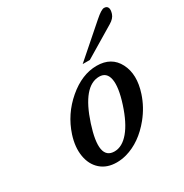

<svg xmlns="http://www.w3.org/2000/svg" viewBox="-156 -770 875 913"><g transform="rotate(-30 281.0 -313.5)"><path d="M488.3 -615.2Q524.9 -647.5 540 -647.5Q555.2 -647.5 560.3 -636.2Q565.4 -625 558.6 -603.8Q551.8 -582.5 525.4 -566.9L358.4 -466.8H357.9H318.8ZM243.2 -31.2Q285.6 -31.2 322.8 -75.4Q359.9 -119.6 387 -203.4Q414.1 -287.1 405.8 -331.5Q397.5 -376 356.4 -376Q267.6 -376 211.4 -203.6Q155.3 -31.2 243.2 -31.2ZM489.7 -204.1Q469.7 -143.1 428.2 -91.8Q362.8 -11.2 279.8 12.2Q252.9 19.5 226.6 19.5Q173.3 19.5 139.4 -10.3Q105.5 -40 96.9 -91.1Q88.4 -142.1 107.9 -202.6Q138.7 -296.9 214.8 -361.8Q291 -426.8 371.8 -426.8Q452.6 -426.8 486.3 -361.6Q520 -296.4 489.7 -204.1Z"/></g></svg>

Font: RIT Rachana
Style: Bold Italic
Weight: 700
Designer: Hussain KH
Version: 1.4.7